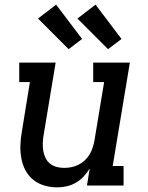

<svg xmlns="http://www.w3.org/2000/svg" viewBox="-20 -800 640 828"><path d="M226 8Q198 8 171 0Q144 -8 123 -25Q102 -42 89.5 -66Q77 -90 72 -117.5Q67 -145 68 -173.5Q69 -202 74 -231L109 -446H63V-530H220L168 -217Q165 -200 164.5 -183Q164 -166 166.5 -150Q169 -134 176 -119.5Q183 -105 195 -95Q207 -85 223 -80.5Q239 -76 256 -76Q272 -76 287.5 -79Q303 -82 317.5 -89Q332 -96 344.5 -107.5Q357 -119 365.5 -132.5Q374 -146 379 -161.5Q384 -177 387 -192L429 -446H382V-530H540L466 -84H513V0H355L367 -74Q356 -55 341 -39Q326 -23 307 -12Q288 -1 267 3.5Q246 8 226 8ZM446 -588 314 -720 392 -780 504 -632ZM276 -588 144 -720 222 -780 334 -632Z"/></svg>

Font: Iosevka Slab MdExObl
Style: Regular
Weight: 500
Width: 7
Italic angle: -9°
Monospace: yes
Designer: Belleve Invis
Foundry: Belleve Invis
Version: Version 11.1.1; ttfautohint (v1.8.3)